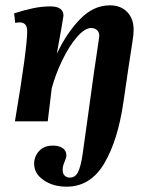

<svg xmlns="http://www.w3.org/2000/svg" viewBox="-20 -455 564 720"><path d="M82 -339Q82 -371 53 -371Q45 -371 37 -369L33 -405Q71 -417 103.5 -424Q136 -431 169 -431Q218 -431 218 -396Q214 -368 193 -253Q229 -330 279.5 -382.5Q330 -435 392 -435Q433 -435 457 -410Q481 -385 481 -345Q481 -323 476 -294Q471 -265 462 -203L332 -181Q345 -267 352 -316Q354 -332 345 -341Q336 -350 322 -350Q298 -350 268.5 -316Q239 -282 213.5 -229Q188 -176 174 -124L159 0H36Q82 -273 82 -339ZM108 159Q108 132 126.5 111.5Q145 91 179 91Q201 91 215 100.5Q229 110 229 128Q229 136 222 152Q215 168 215 181Q215 197 223 204Q231 211 242 211Q262 211 272.5 190.5Q283 170 290 122Q297 74 312 -36L332 -181L462 -203L443 -73Q422 72 370.5 158.5Q319 245 230 245Q179 245 143.5 220.5Q108 196 108 159Z"/></svg>

Font: Unna
Style: Bold Italic
Weight: 700
Italic angle: -8.05°
Designer: Jorge de Buen Unna
Foundry: Omnibus-Type
Version: Version 2.008